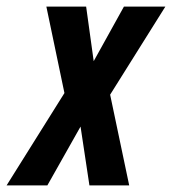

<svg xmlns="http://www.w3.org/2000/svg" viewBox="-68 -564 523 584"><path d="M76 0 177 -179 204 0H325L267 -276L435 -544H309L217 -378L194 -544H73L128 -281L-48 0Z"/></svg>

Font: Noto Sans Display Condensed
Style: Bold Italic
Weight: 700
Width: 3
Designer: Monotype Design team
Foundry: Monotype Imaging Inc.
Version: 1.000